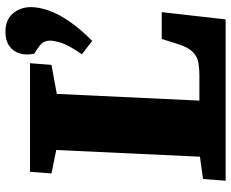

<svg xmlns="http://www.w3.org/2000/svg" viewBox="-90 -738 829 688"><g transform="rotate(-90 324.0 -394.5)"><path d="M26 -81 106 -92 130 -607 46 -624 52 -701H441L435 -624L331 -605L307 -94H399Q421 -94 442.5 -97.5Q464 -101 481 -117.5Q498 -134 509 -169L528 -229H624L598 0H20ZM521 -478 473 -515Q506 -563 514 -589Q522 -615 522 -631Q522 -639 518 -649.5Q514 -660 499 -670L475 -686Q469 -714 476 -737.5Q483 -761 502.5 -775Q522 -789 553 -789Q597 -789 619.5 -762Q642 -735 642 -698Q642 -668 629.5 -633Q617 -598 590.5 -559.5Q564 -521 521 -478Z"/></g></svg>

Font: Literata ExtraBold
Style: Italic
Weight: 800
Italic angle: -2°
Designer: Latin by Veronika Burian and Jose Scaglione. Greek by Irene Vlachou. Cyrillic by Vera Evstafieva
Foundry: TypeTogether
Version: Version 3.002